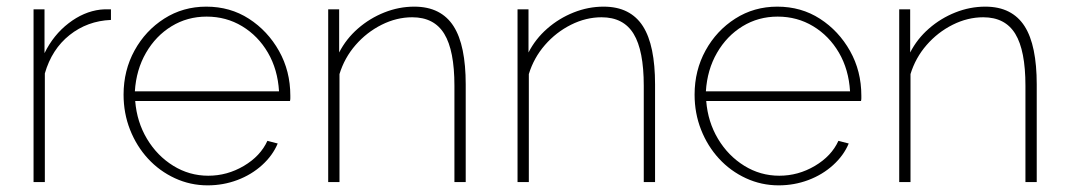

<svg xmlns="http://www.w3.org/2000/svg" viewBox="-20 -548 3216 578"><path d="M314 -488Q243 -485 189.5 -442.5Q136 -400 115 -327V0H81V-520H114V-388Q141 -443 186.5 -478Q232 -513 282 -519Q292 -520 300.5 -520Q309 -520 314 -520Z M605 10Q553 10 506.5 -11.5Q460 -33 425.5 -70.5Q391 -108 371.5 -157.5Q352 -207 352 -263Q352 -336 385 -396Q418 -456 474.5 -492Q531 -528 601 -528Q673 -528 729.5 -491.5Q786 -455 820 -394.5Q854 -334 854 -260Q854 -256 854 -252Q854 -248 853 -244H387Q392 -181 422.5 -130Q453 -79 501.5 -49Q550 -19 607 -19Q664 -19 714 -48.5Q764 -78 785 -124L816 -116Q801 -80 769 -51Q737 -22 694.5 -6Q652 10 605 10ZM386 -273H820Q816 -339 786.5 -389.5Q757 -440 709 -469Q661 -498 602 -498Q544 -498 496.5 -469Q449 -440 419.5 -389Q390 -338 386 -273Z M1382 0H1348V-290Q1348 -396 1317.5 -446Q1287 -496 1221 -496Q1174 -496 1129 -473.5Q1084 -451 1050.5 -412.5Q1017 -374 1002 -325V0H968V-520H1001V-390Q1022 -431 1057.5 -462Q1093 -493 1137 -510.5Q1181 -528 1227 -528Q1268 -528 1297.5 -513Q1327 -498 1345.5 -469Q1364 -440 1373 -396Q1382 -352 1382 -294Z M1952 0H1918V-290Q1918 -396 1887.5 -446Q1857 -496 1791 -496Q1744 -496 1699 -473.5Q1654 -451 1620.5 -412.5Q1587 -374 1572 -325V0H1538V-520H1571V-390Q1592 -431 1627.5 -462Q1663 -493 1707 -510.5Q1751 -528 1797 -528Q1838 -528 1867.5 -513Q1897 -498 1915.5 -469Q1934 -440 1943 -396Q1952 -352 1952 -294Z M2324 10Q2272 10 2225.5 -11.5Q2179 -33 2144.5 -70.5Q2110 -108 2090.5 -157.5Q2071 -207 2071 -263Q2071 -336 2104 -396Q2137 -456 2193.5 -492Q2250 -528 2320 -528Q2392 -528 2448.5 -491.5Q2505 -455 2539 -394.5Q2573 -334 2573 -260Q2573 -256 2573 -252Q2573 -248 2572 -244H2106Q2111 -181 2141.5 -130Q2172 -79 2220.5 -49Q2269 -19 2326 -19Q2383 -19 2433 -48.5Q2483 -78 2504 -124L2535 -116Q2520 -80 2488 -51Q2456 -22 2413.5 -6Q2371 10 2324 10ZM2105 -273H2539Q2535 -339 2505.5 -389.5Q2476 -440 2428 -469Q2380 -498 2321 -498Q2263 -498 2215.5 -469Q2168 -440 2138.5 -389Q2109 -338 2105 -273Z M3101 0H3067V-290Q3067 -396 3036.5 -446Q3006 -496 2940 -496Q2893 -496 2848 -473.5Q2803 -451 2769.5 -412.5Q2736 -374 2721 -325V0H2687V-520H2720V-390Q2741 -431 2776.5 -462Q2812 -493 2856 -510.5Q2900 -528 2946 -528Q2987 -528 3016.5 -513Q3046 -498 3064.5 -469Q3083 -440 3092 -396Q3101 -352 3101 -294Z"/></svg>

Font: Raleway Thin ExtraLight
Style: Regular
Weight: 250
Version: Version 4.026